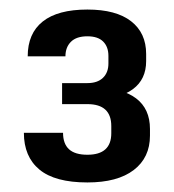

<svg xmlns="http://www.w3.org/2000/svg" viewBox="-20 -806 365 402"><path d="M163 -424Q95 -424 62.5 -451Q30 -478 30 -528H112Q112 -505 124.5 -493.5Q137 -482 163 -482Q213 -482 213 -527V-542Q213 -565 200.5 -576.5Q188 -588 163 -588H110V-632H163Q184 -632 195.5 -643Q207 -654 207 -673V-689Q207 -708 196 -719Q185 -730 163 -730Q140 -730 128.5 -718.5Q117 -707 117 -688H38Q38 -736 69.5 -761Q101 -786 163 -786Q223 -786 254.5 -761.5Q286 -737 286 -693V-678Q286 -640 258.5 -619.5Q231 -599 182 -599V-622Q236 -622 265 -600Q294 -578 294 -536V-522Q294 -476 260 -450Q226 -424 163 -424Z"/></svg>

Font: Pathway Extreme SemiCondensed Medium
Style: Regular
Weight: 500
Width: 4
Version: Version 1.001;gftools[0.9.26]